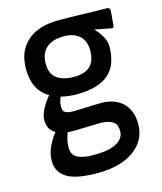

<svg xmlns="http://www.w3.org/2000/svg" viewBox="-118 -648 820 972"><g transform="rotate(-15 292.0 -162.5)"><path d="M535.2 -557.1Q548.3 -557.1 549.3 -539.6L543 -462.9Q542 -452.6 531.7 -452.6L443.8 -469.7Q496.1 -414.1 496.1 -369.1Q496.1 -324.2 484.1 -287.8Q472.2 -251.5 445.3 -226.6Q391.1 -175.8 274.9 -175.8Q229 -175.8 191.9 -185.5Q180.2 -158.7 180.2 -141.6Q180.2 -124.5 182.6 -117.2Q185.1 -109.9 192.4 -105.5Q205.6 -97.2 232.7 -97.2Q259.8 -97.2 283.7 -98.6Q345.7 -101.6 383.1 -101.6Q420.4 -101.6 450.4 -89.4Q480.5 -77.1 499 -56.6Q535.2 -16.6 535.2 49.3Q535.2 129.9 471.2 180.7Q400.9 236.8 273.9 236.8Q168 236.8 118.7 210Q63.5 179.7 63.5 116.7Q63.5 53.7 119.6 -19.5Q80.6 -41.5 80.6 -90.6Q80.6 -139.6 137.2 -208Q58.1 -253.9 58.1 -365.7Q58.1 -463.9 123 -515.6Q181.2 -562 282.7 -562Q335.4 -562 379.4 -560.5Q481.9 -557.1 535.2 -557.1ZM391.6 -330.6Q397 -350.1 397 -372.6Q397 -395 390.4 -414.3Q383.8 -433.6 370.1 -447.3Q340.8 -476.6 285.6 -476.6Q197.8 -476.6 170.9 -417Q161.6 -395.5 161.6 -364.7Q161.6 -264.6 285.6 -264.6Q372.6 -264.6 391.6 -330.6ZM348.1 -4.9 214.4 -1Q194.8 -1 179.7 -2.4Q163.6 37.1 163.6 75.2Q163.6 113.3 193.4 128.2Q223.1 143.1 273.9 143.1Q324.7 143.1 352.5 137Q380.4 130.9 399.4 120.1Q437.5 97.7 437.5 61.5Q437.5 30.8 424.8 18.6Q400.9 -4.9 348.1 -4.9Z"/></g></svg>

Font: Wellfleet
Style: Regular
Weight: 400
Designer: Riccardo De Franceschi
Foundry: Riccardo De Franceschi
Version: Version 1.002